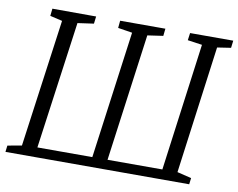

<svg xmlns="http://www.w3.org/2000/svg" viewBox="-80 -851 1186 957"><g transform="rotate(10 513.0 -372.0)"><path d="M4 0 8 -32.5 79.5 -45.5 168.5 -692 106.5 -706.5 110.5 -743.5 332 -743 327.5 -706 246 -694.5 157 -49.5H435L522.5 -694.5L450 -706L453.5 -743H682.5L678.5 -706L599.5 -694.5L512 -49.5H789.5L876 -695.5L802.5 -706L807.5 -743H1026L1021.5 -706L952.5 -695.5L866 -49.5L938 -32L934 0Z"/></g></svg>

Font: Merriweather 36pt Light
Style: Italic
Weight: 300
Italic angle: -7.8°
Version: Version 2.101